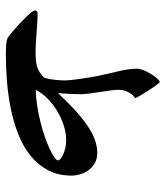

<svg xmlns="http://www.w3.org/2000/svg" viewBox="24 -578 553 640"><g transform="rotate(90 300.0 -257.5)"><path d="M564.9 -220.7Q564.9 -175.3 546.6 -141.1Q528.3 -106.9 497.6 -82.5Q466.8 -58.1 426.3 -42.2Q385.7 -26.4 340.8 -17.3Q295.9 -8.3 249.8 -4.6Q203.6 -1 162.1 -1Q145 -1 130.9 -2Q116.7 -2.9 108.4 -5.9Q106 -6.3 98.1 -12.5Q90.3 -18.6 79.8 -27.6Q69.3 -36.6 57.9 -47.4Q46.4 -58.1 36.6 -68.1Q26.9 -78.1 20.5 -86.2Q14.2 -94.2 14.2 -98.1Q14.2 -100.6 16.8 -103.8Q19.5 -106.9 23.9 -106.9Q36.6 -106.9 53.2 -106Q69.8 -105 87.2 -103.5Q104.5 -102.1 121.1 -101.1Q137.7 -100.1 150.9 -100.1Q167.5 -100.1 179.7 -101.1Q191.9 -102.1 201.9 -105.2Q211.9 -108.4 220.7 -114Q229.5 -119.6 238.3 -128.9Q241.2 -136.2 242.9 -146.5Q244.6 -156.7 245.8 -166.7Q247.1 -176.8 247.3 -185.5Q247.6 -194.3 247.6 -199.2Q247.6 -205.1 246.3 -217.8Q245.1 -230.5 242.9 -245.8Q240.7 -261.2 238 -277.1Q235.4 -293 232.9 -306.2Q228.5 -327.1 224.4 -345Q220.2 -362.8 216.6 -378.4Q212.9 -394 210.7 -408.4Q208.5 -422.9 208.5 -437.5Q208.5 -448.2 214.1 -461.7Q219.7 -475.1 227.3 -486.8Q234.9 -498.5 242.2 -506.3Q249.5 -514.2 252.9 -514.2Q254.4 -514.2 258.8 -508.5Q263.2 -502.9 269.3 -494.1Q275.4 -485.4 282 -475.1Q288.6 -464.8 293.9 -455.8Q299.3 -446.8 303 -440.2Q306.6 -433.6 306.6 -432.6Q302.7 -429.7 297.9 -424.8Q293 -419.9 288.8 -412.8Q284.7 -405.8 281.7 -396.7Q278.8 -387.7 278.8 -376.5Q278.8 -367.7 281 -350.6Q283.2 -333.5 286.1 -314.7Q289.1 -295.9 291.3 -278.8Q293.5 -261.7 293.5 -252.9Q293.5 -246.6 293.2 -236.8Q293 -227.1 292.5 -216.1Q292 -205.1 291.3 -194.3Q290.5 -183.6 290 -174.8Q325.2 -212.4 353.5 -237.5Q381.8 -262.7 405.8 -277.8Q429.7 -293 450.2 -299.3Q470.7 -305.7 489.3 -305.7Q510.3 -305.7 524.7 -296.6Q539.1 -287.6 548.1 -274.7Q557.1 -261.7 561 -247.1Q564.9 -232.4 564.9 -220.7ZM514.2 -175.3Q514.2 -178.2 509.5 -182.6Q504.9 -187 495.8 -191.4Q486.8 -195.8 474.1 -199Q461.4 -202.1 445.3 -202.1Q425.3 -202.1 401.4 -195.1Q377.4 -188 354.2 -174.8Q331.1 -161.6 311 -142.8Q291 -124 278.8 -100.6Q305.2 -101.1 332.8 -105.5Q360.4 -109.9 386.7 -116.5Q413.1 -123 436 -131.1Q459 -139.2 476.6 -147.5Q494.1 -155.8 504.2 -163.1Q514.2 -170.4 514.2 -175.3Z"/></g></svg>

Font: Scheherazade
Style: Bold
Weight: 700
Version: Version 2.100 (build 932/914)